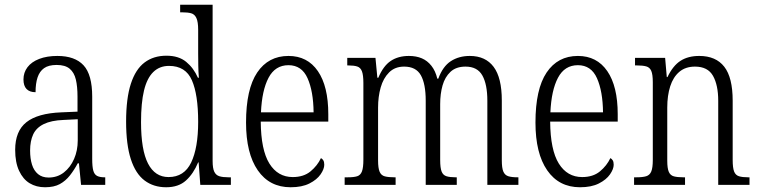

<svg xmlns="http://www.w3.org/2000/svg" viewBox="-20 -780 3206 810"><path d="M170 10Q133 10 105 -7Q77 -24 60.5 -59.5Q44 -95 44 -148Q44 -227 91.5 -264.5Q139 -302 238 -306L307 -309V-372Q307 -415 300 -444.5Q293 -474 274 -490Q255 -506 219 -506Q185 -506 166 -492.5Q147 -479 138.5 -453.5Q130 -428 130 -391Q105 -391 92 -404.5Q79 -418 79 -445Q79 -474 96 -496.5Q113 -519 145.5 -531.5Q178 -544 222 -544Q296 -544 332.5 -504.5Q369 -465 369 -372V-110Q369 -77 373.5 -60.5Q378 -44 389.5 -38Q401 -32 421 -32H424V0H322L313 -91H308Q293 -63 275 -40Q257 -17 232.5 -3.5Q208 10 170 10ZM185 -31Q222 -31 249.5 -52.5Q277 -74 292.5 -109.5Q308 -145 308 -188V-277L248 -274Q196 -272 164.5 -256.5Q133 -241 120 -213Q107 -185 107 -145Q107 -111 115 -85.5Q123 -60 140.5 -45.5Q158 -31 185 -31Z M681 10Q628 10 590 -18.5Q552 -47 532 -108.5Q512 -170 512 -267Q512 -365 532 -426.5Q552 -488 590 -516.5Q628 -545 682 -545Q734 -545 765.5 -519Q797 -493 815 -452H819Q817 -476 816.5 -502.5Q816 -529 816 -555V-654Q816 -688 808.5 -704Q801 -720 786.5 -724Q772 -728 749 -728H740V-760H877V-101Q877 -70 884 -55.5Q891 -41 905.5 -36.5Q920 -32 944 -32H954V0H825L818 -95H816Q796 -47 764.5 -18.5Q733 10 681 10ZM691 -33Q757 -33 786.5 -94.5Q816 -156 816 -266Q816 -381 789.5 -441.5Q763 -502 693 -502Q653 -502 626.5 -476Q600 -450 587.5 -398Q575 -346 575 -265Q575 -147 604.5 -90Q634 -33 691 -33Z M1206 10Q1117 10 1067.5 -61.5Q1018 -133 1018 -263Q1018 -404 1065 -474Q1112 -544 1197 -544Q1277 -544 1321 -480Q1365 -416 1365 -298V-267H1080Q1081 -147 1116.5 -90Q1152 -33 1215 -33Q1261 -33 1290 -57Q1319 -81 1334 -113Q1340 -110 1344 -103.5Q1348 -97 1348 -85Q1348 -67 1332.5 -44.5Q1317 -22 1285.5 -6Q1254 10 1206 10ZM1303 -306Q1302 -395 1277.5 -450Q1253 -505 1197 -505Q1141 -505 1113 -452Q1085 -399 1081 -306Z M1434 0V-32H1447Q1473 -32 1487 -36.5Q1501 -41 1507 -57Q1513 -73 1513 -106V-430Q1513 -463 1507 -479Q1501 -495 1487 -499.5Q1473 -504 1449 -504H1445V-536H1564L1572 -452H1576Q1597 -502 1628.5 -523Q1660 -544 1705 -544Q1736 -544 1759.5 -534Q1783 -524 1800 -502.5Q1817 -481 1825 -448H1829Q1848 -500 1882 -522Q1916 -544 1962 -544Q2028 -544 2062.5 -498Q2097 -452 2097 -356V-104Q2097 -71 2103.5 -56Q2110 -41 2124.5 -36.5Q2139 -32 2164 -32H2167V0H2036V-355Q2036 -424 2015 -461.5Q1994 -499 1944 -499Q1904 -499 1880.5 -477Q1857 -455 1847 -419.5Q1837 -384 1837 -341V-105Q1837 -72 1843 -56.5Q1849 -41 1863.5 -36.5Q1878 -32 1902 -32H1907V0H1776V-355Q1776 -426 1755.5 -462.5Q1735 -499 1685 -499Q1646 -499 1621.5 -474.5Q1597 -450 1586 -411Q1575 -372 1575 -326V-103Q1575 -71 1581.5 -55.5Q1588 -40 1603.5 -36Q1619 -32 1644 -32H1649V0Z M2427 10Q2338 10 2288.5 -61.5Q2239 -133 2239 -263Q2239 -404 2286 -474Q2333 -544 2418 -544Q2498 -544 2542 -480Q2586 -416 2586 -298V-267H2301Q2302 -147 2337.5 -90Q2373 -33 2436 -33Q2482 -33 2511 -57Q2540 -81 2555 -113Q2561 -110 2565 -103.5Q2569 -97 2569 -85Q2569 -67 2553.5 -44.5Q2538 -22 2506.5 -6Q2475 10 2427 10ZM2524 -306Q2523 -395 2498.5 -450Q2474 -505 2418 -505Q2362 -505 2334 -452Q2306 -399 2302 -306Z M2655 0V-32H2665Q2691 -32 2706 -36.5Q2721 -41 2727.5 -56.5Q2734 -72 2734 -105V-433Q2734 -466 2727.5 -481Q2721 -496 2706 -500Q2691 -504 2667 -504H2659V-536H2786L2793 -455H2796Q2819 -503 2851 -523.5Q2883 -544 2930 -544Q3000 -544 3035.5 -498.5Q3071 -453 3071 -355V-105Q3071 -72 3077 -56.5Q3083 -41 3097.5 -36.5Q3112 -32 3136 -32H3142V0H3010V-355Q3010 -421 2988 -460Q2966 -499 2912 -499Q2872 -499 2846 -477Q2820 -455 2807.5 -416Q2795 -377 2795 -326V-102Q2795 -70 2801.5 -55Q2808 -40 2823 -36Q2838 -32 2863 -32H2870V0Z"/></svg>

Font: Noto Serif Khmer Condensed Light
Style: Regular
Weight: 300
Width: 3
Designer: Danh Hong and the Monotype Design Team
Foundry: Monotype Imaging Inc.
Version: Version 2.004